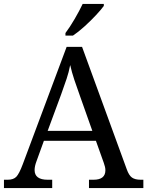

<svg xmlns="http://www.w3.org/2000/svg" viewBox="-20 -951 745 971"><path d="M0 0V-42H19Q48 -42 62.5 -57Q77 -72 95 -120L317 -714H395L621 -95Q632 -64 647.5 -53Q663 -42 692 -42H705V0H430V-42H453Q513 -42 513 -90Q513 -98 511 -107Q509 -116 505 -127L465 -239H202L164 -134Q155 -110 155 -91Q155 -42 221 -42H244V0ZM221 -289H447L385 -464Q369 -508 356 -547Q343 -586 335 -622Q328 -586 317 -553Q306 -520 289 -473ZM311 -784Q333 -813 357.5 -855Q382 -897 398 -931H505V-921Q493 -904 466 -875Q439 -846 407.5 -817.5Q376 -789 349 -771H311Z"/></svg>

Font: Noto Serif Ahom
Style: Regular
Weight: 400
Designer: Monotype Design Team
Foundry: Monotype Imaging Inc.
Version: Version 2.007; ttfautohint (v1.8.4.7-5d5b)